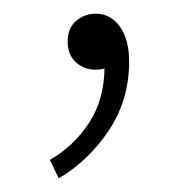

<svg xmlns="http://www.w3.org/2000/svg" viewBox="-20 -95 271 281"><path d="M66 166 53 139Q88 119 110.5 84.5Q133 50 133 2L118 -58L155 -11Q148 0 139 3.5Q130 7 120 7Q103 7 91 -4Q79 -15 79 -34Q79 -54 91.5 -64.5Q104 -75 120 -75Q142 -75 155.5 -56Q169 -37 169 -5Q169 51 139.5 95.5Q110 140 66 166Z"/></svg>

Font: Noto Sans TC Thin Thin
Style: Regular
Weight: 250
Version: Version 2.004-H2;hotconv 1.0.118;makeotfexe 2.5.65603